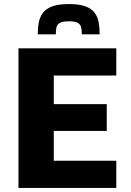

<svg xmlns="http://www.w3.org/2000/svg" viewBox="-20 -926 646 946"><path d="M71 0V-688H553V-554H245V-413H506V-281H245V-134H553V0ZM320 -906Q370 -906 400 -895Q430 -884 445.5 -864Q461 -844 466 -817Q471 -790 471 -757H383Q383 -776 380 -790.5Q377 -805 364 -813Q351 -821 320 -821Q288 -821 274.5 -813Q261 -805 258 -790.5Q255 -776 255 -757H166Q166 -790 171.5 -817Q177 -844 192.5 -864Q208 -884 238.5 -895Q269 -906 320 -906Z"/></svg>

Font: Saira Thin
Style: Bold
Weight: 700
Version: Version 1.101